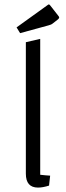

<svg xmlns="http://www.w3.org/2000/svg" viewBox="-20 -841 298 869"><path d="M207 -46 202 -1Q174 8 152 8Q97 8 97 -55V-650L162 -665V-50Q188 -47 207 -46ZM55 -717 194 -817Q199 -821 201 -821Q203 -821 206 -818L242 -772Q248 -765 248 -762Q248 -758 242 -753L219 -735Q212 -729 199 -726L71 -691Z"/></svg>

Font: Changa ExtraLight
Style: Regular
Weight: 275
Designer: Eduardo Rodriguez Tunni
Foundry: Eduardo Rodriguez Tunni
Version: Version 2.002; ttfautohint (v1.5) -l 8 -r 50 -G 200 -x 14 -H